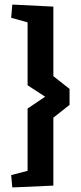

<svg xmlns="http://www.w3.org/2000/svg" viewBox="-20 -705 354 842"><path d="M34 -685 214 -676V-371L285 -315V-245L214 -189V109L34 117L29 63L101 44V-229L178 -281L101 -331V-607L29 -627Z"/></svg>

Font: Grenze Gotisch
Style: Bold
Weight: 700
Designer: Renata Polastri
Foundry: Omnibus-Type
Version: Version 1.001